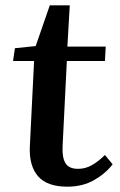

<svg xmlns="http://www.w3.org/2000/svg" viewBox="-20 -687 452 721"><path d="M36 -506 114 -514 167 -667H242L233 -512H377L374 -458H231L215 -137Q213 -95 226 -74Q239 -53 273 -53Q301 -53 325.5 -67Q350 -81 374 -105L403 -70Q376 -35 333 -10.5Q290 14 233 14Q157 14 123 -25Q89 -64 92 -136L108 -458H29Z"/></svg>

Font: Literata 36pt SemiBold
Style: Italic
Weight: 600
Italic angle: -2°
Designer: Latin by Veronika Burian and Jose Scaglione. Greek by Irene Vlachou. Cyrillic by Vera Evstafieva
Foundry: TypeTogether
Version: Version 3.002